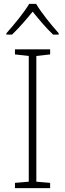

<svg xmlns="http://www.w3.org/2000/svg" viewBox="-20 -968 334 988"><path d="M166 -948H130C106 -906 50 -838 13 -797V-790H42C78 -824 118 -871 148 -908C178 -871 217 -824 253 -790H282V-797C245 -838 190 -906 166 -948ZM238 0V-27L167 -33V-680L238 -688V-714H57V-688L128 -680V-33L57 -27V0Z"/></svg>

Font: Noto Sans Cherokee ExtraLight
Style: Regular
Weight: 200
Designer: Monotype Design Team
Foundry: Monotype Imaging Inc.
Version: Version 2.001